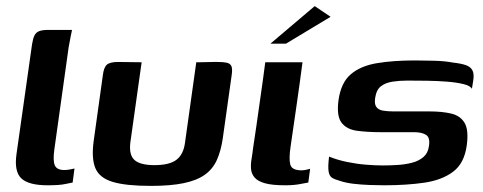

<svg xmlns="http://www.w3.org/2000/svg" viewBox="-20 -603 1581 629"><path d="M136 4Q74 4 50 -18.5Q26 -41 34 -98L85 -458Q88 -477 93 -487Q98 -497 108.5 -501Q119 -505 138 -505H216Q215 -502 212 -486Q209 -470 205 -449L158 -113Q153 -77 159.5 -61.5Q166 -46 191 -46Q199 -46 210 -48Q221 -50 224 -51L218 -5Q211 -4 193 0Q175 4 136 4Z M444 -399 407 -136Q402 -95 421 -78.5Q440 -62 486 -62Q535 -62 558 -79.5Q581 -97 586 -135L623 -399Q624 -399 633.5 -399Q643 -399 656 -399.5Q669 -400 679.5 -400Q690 -400 692 -400Q712 -400 723 -397.5Q734 -395 738 -386.5Q742 -378 739 -357L710 -151Q704 -109 690.5 -79Q677 -49 651 -30.5Q625 -12 582 -3Q539 6 474 6Q393 6 349.5 -7Q306 -20 292.5 -52Q279 -84 287 -142L317 -357Q320 -382 330 -391Q340 -400 367 -400Q387 -400 405.5 -399.5Q424 -399 444 -399Z M971 -399Q962 -330 952 -261Q942 -192 932 -123Q926 -83 931 -64Q936 -45 968 -45Q975 -45 984 -47Q993 -49 996 -50L990 -5Q983 -4 963 0Q943 4 914 4Q872 4 848.5 -2.5Q825 -9 814.5 -21Q804 -33 802.5 -48.5Q801 -64 804 -81.5Q807 -99 809 -117Q814 -149 819.5 -187.5Q825 -226 830.5 -265Q836 -304 841 -339Q846 -374 849 -399Q879 -399 909.5 -399Q940 -399 971 -399ZM866 -460 1011 -583 1063 -548 917 -460Z M1238 4Q1217 4 1190 3Q1163 2 1137.5 -1Q1112 -4 1092 -11Q1077 -15 1068 -20.5Q1059 -26 1056.5 -41.5Q1054 -57 1058 -90Q1085 -79 1116.5 -72.5Q1148 -66 1178.5 -63.5Q1209 -61 1234 -61Q1257 -61 1281.5 -62.5Q1306 -64 1328.5 -69.5Q1351 -75 1366.5 -88Q1382 -101 1385 -123Q1390 -152 1376 -161Q1362 -170 1336 -170H1226Q1184 -170 1150 -174.5Q1116 -179 1099 -201Q1082 -223 1089 -275Q1097 -332 1129 -359.5Q1161 -387 1214.5 -396Q1268 -405 1340 -405Q1367 -405 1402.5 -404Q1438 -403 1464 -398Q1491 -395 1506.5 -389.5Q1522 -384 1528 -372Q1534 -360 1530 -337L1526 -312Q1521 -322 1498.5 -327.5Q1476 -333 1444.5 -335.5Q1413 -338 1378.5 -338.5Q1344 -339 1315 -339Q1289 -339 1266 -335.5Q1243 -332 1228 -320.5Q1213 -309 1209 -282Q1206 -262 1213 -252.5Q1220 -243 1235 -240.5Q1250 -238 1269 -238H1387Q1428 -238 1458 -231Q1488 -224 1502 -200.5Q1516 -177 1509 -126Q1501 -68 1464.5 -40.5Q1428 -13 1370 -4.5Q1312 4 1238 4Z"/></svg>

Font: Genos Thin SemiBold
Style: Italic
Weight: 600
Italic angle: -8°
Version: Version 1.010